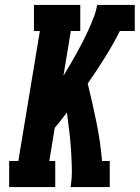

<svg xmlns="http://www.w3.org/2000/svg" viewBox="-20 -755 564 775"><path d="M17 0V-105H54L141 -630H117V-735H304V-630H266L236 -449Q250 -472 263.5 -495Q277 -518 290 -541.5Q303 -565 315 -588.5Q327 -612 338 -636.5Q349 -661 358.5 -685.5Q368 -710 372 -735H524V-630H464Q436 -575 403 -522Q370 -469 334 -418Q353 -341 369 -263Q385 -185 392 -105H423V0H265Q271 -38 270 -76.5Q269 -115 266.5 -152.5Q264 -190 259.5 -227Q255 -264 250 -301Q238 -285 226 -269.5Q214 -254 201 -239L179 -105H203V0Z"/></svg>

Font: Iosevka Curly Slab XBdObl
Style: Regular
Weight: 800
Italic angle: -9°
Monospace: yes
Designer: Belleve Invis
Foundry: Belleve Invis
Version: Version 11.1.0; ttfautohint (v1.8.3)